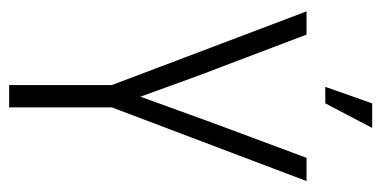

<svg xmlns="http://www.w3.org/2000/svg" viewBox="-232 -622 853 430"><g transform="rotate(90 195.0 -406.5)"><path d="M333 -666H385L220 -230V0H170V-230L5 -666H57L134 -463Q145 -435 155 -407Q165 -379 175.5 -350.5Q186 -322 196 -294Q211 -336 226.5 -378Q242 -420 257 -462ZM211 -813H266L211 -708H174Z"/></g></svg>

Font: Khand Variable Light
Style: Regular
Weight: 300
Designer: Satya Rajpurohit
Foundry: Indian Type Foundry
Version: Version 3.000